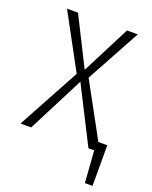

<svg xmlns="http://www.w3.org/2000/svg" viewBox="-128 -594 642 809"><g transform="rotate(20 193.5 -189.5)"><path d="M347.2 -39.1H387.2V143.1H353L342.8 0H316.9L189 -252L60.1 0H12.2L163.1 -277.8L30.8 -522H80.1L189 -305.2L299.8 -522H348.1L215.8 -279.8Z"/></g></svg>

Font: Fira Sans Compressed ExtraLight
Style: Regular
Weight: 250
Width: 1
Designer: Carrois Corporate & Edenspiekermann AG
Foundry: Carrois Corporate GbR & Edenspiekermann AG
Version: Version 4.203;PS 004.203;hotconv 1.0.88;makeotf.lib2.5.64775